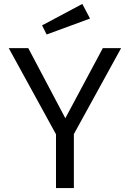

<svg xmlns="http://www.w3.org/2000/svg" viewBox="-20 -949 655 969"><path d="M352.8 -272.3V0H262.6V-271.3L24.1 -706.2H122.6L309.7 -352.3L499 -706.2H591.3ZM395.4 -929.2 434.4 -855.4 215.4 -774.9 192.3 -821Z"/></svg>

Font: FiraCode Nerd Font Mono
Style: Regular
Weight: 400
Monospace: yes
Designer: Carrois Corporate, Edenspiekermann AG, Nikita Prokopov
Foundry: Carrois Corporate, Edenspiekermann AG, Nikita Prokopov
Version: Version 6.002;Nerd Fonts 3.4.0